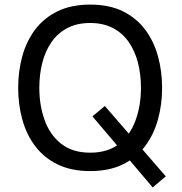

<svg xmlns="http://www.w3.org/2000/svg" viewBox="-20 -733 792 835"><path d="M372 11Q290 11 230.5 -18Q171 -47 133 -97.5Q95 -148 77 -213.5Q59 -279 59 -351Q59 -423 77 -488.5Q95 -554 133 -604.5Q171 -655 230.5 -684Q290 -713 372 -713Q455 -713 514 -684Q573 -655 611 -604.5Q649 -554 667 -488.5Q685 -423 685 -351Q685 -279 667 -213.5Q649 -148 611 -97.5Q573 -47 514 -18Q455 11 372 11ZM644 82 382 -227 436 -272 701 34ZM372 -69Q449 -69 497.5 -107Q546 -145 569.5 -209.5Q593 -274 593 -351Q593 -409 580 -460Q567 -511 540 -550Q513 -589 471 -611Q429 -633 372 -633Q315 -633 273 -611Q231 -589 204 -550Q177 -511 164 -460Q151 -409 151 -351Q151 -274 174.5 -209.5Q198 -145 247 -107Q296 -69 372 -69Z"/></svg>

Font: Inclusive Sans
Style: Regular
Weight: 400
Designer: Olivia King
Foundry: Olivia King
Version: Version 2.004